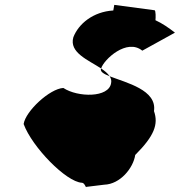

<svg xmlns="http://www.w3.org/2000/svg" viewBox="-20 -742 738 788"><path d="M77 -233C112 -138 252 5 316 8C328 8 333 32 334 25L408 16C473 14 527 -52 535 -106C613 -184 631 -232 612 -286C625 -373 499 -402 430 -429C436 -420 438 -411 436 -401C427 -340 299 -342 240 -381C184 -378 85 -286 77 -233ZM281 -589C263 -526 342 -496 395 -461C406 -498 501 -586 564 -534L698 -608C671 -629 646 -646 618 -659C619 -667 620 -700 614 -700L449 -722L445 -699C362 -694 302 -644 281 -589ZM394 -458C392 -447 407 -438 430 -429C422 -441 410 -451 395 -461Z"/></svg>

Font: Ampere
Style: SCExtIta
Weight: 400
Version: Version 1